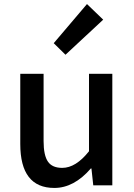

<svg xmlns="http://www.w3.org/2000/svg" viewBox="-20 -914 660 947"><path d="M80 -204V-550H195V-218Q195 -147 217 -116Q238 -86 287 -86Q354 -86 419 -168V-550H534V0H440L431 -83H428Q345 13 248 13Q80 13 80 -204ZM245 -701 409 -894 489 -817 303 -644Z"/></svg>

Font: Noto Sans S Chinese Medium
Style: Regular
Weight: 500
Designer: Ryoko NISHIZUKA  (kana & ideographs); Paul D. Hunt (Latin, Greek & Cyrillic); Wenlong ZHANG  (bopomofo); Sandoll Communi
Foundry: Adobe Systems Incorporated
Version: Version 1.000;PS 1;hotconv 1.0.78;makeotf.lib2.5.61930